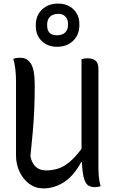

<svg xmlns="http://www.w3.org/2000/svg" viewBox="-20 -1031 640 1067"><path d="M221 16Q177 16 142.5 -9.5Q108 -35 88.5 -77Q69 -119 69 -166V-578Q69 -653 54 -704Q65 -708 74 -709Q83 -710 93 -710Q131 -710 152 -677Q173 -644 173 -558Q173 -489 170.5 -427Q168 -365 162.5 -301.5Q157 -238 149 -162Q166 -84 236 -84Q271 -84 302.5 -94Q334 -104 365.5 -130Q397 -156 433 -204V-206V-702Q448 -707 465 -707Q496 -707 511.5 -693.5Q527 -680 527 -648V-100Q527 -72 529.5 -47Q532 -22 539 4Q524 9 508 9Q486 9 471 0Q456 -9 447 -39Q438 -69 435 -131H432Q387 -50 333 -17Q279 16 221 16ZM303 -1011Q356 -1011 388.5 -979Q421 -947 421 -897V-890Q421 -838 386.5 -804.5Q352 -771 297 -771Q245 -771 212 -803Q179 -835 179 -886V-892Q179 -945 213.5 -978Q248 -1011 303 -1011ZM304 -954Q275 -954 258.5 -938.5Q242 -923 242 -895V-888Q242 -859 260 -844Q275 -835 297 -835Q326 -835 342 -850.5Q358 -866 358 -892V-898Q358 -929 338 -944Q324 -954 304 -954Z"/></svg>

Font: Recursive Mn Csl St
Style: Regular
Weight: 400
Monospace: yes
Version: Version 1.079;hotconv 1.0.112;makeotfexe 2.5.65598; ttfautoh